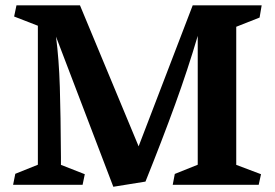

<svg xmlns="http://www.w3.org/2000/svg" viewBox="-20 -696 1034 723"><path d="M33.2 -633.8 42 -675.8H281.2L502 -145L705.6 -675.8H965.3L957.5 -629.9L869.6 -595.2V-75.2L962.9 -40L954.1 0H630.4L638.2 -41L724.6 -75.7V-561Q687.5 -435.1 639.2 -302Q590.8 -168.9 527.8 -12.2L406.7 7.3L190.9 -558.1Q202.1 -472.7 205.3 -367.9Q208.5 -263.2 209.5 -104V-75.2L299.3 -40L291 0H29.3L37.6 -41.5L122.6 -75.7V-599.1Z"/></svg>

Font: Vesper Libre
Style: Bold
Weight: 700
Designer: Robert Keller & Kimya Gandhi
Foundry: Mota Italic
Version: Version 1.058